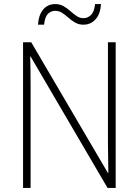

<svg xmlns="http://www.w3.org/2000/svg" viewBox="-20 -921 680 941"><path d="M547 0H507L130 -644H128Q129 -609 129.5 -574Q130 -539 130 -497V0H93V-714H133L509 -73H511Q511 -108 510 -148.5Q509 -189 509 -221V-714H547ZM166 -800Q170 -850 192.5 -875.5Q215 -901 251 -901Q274 -901 292 -890.5Q310 -880 325 -866.5Q340 -853 355.5 -842.5Q371 -832 389 -832Q410 -832 426 -847.5Q442 -863 446 -901H475Q472 -852 448 -826Q424 -800 389 -800Q366 -800 348 -810.5Q330 -821 315 -834.5Q300 -848 284.5 -858Q269 -868 250 -868Q231 -868 215.5 -853.5Q200 -839 196 -800Z"/></svg>

Font: Noto Sans Ethiopic SemiCondensed ExtraLight
Style: Regular
Weight: 200
Width: 4
Designer: Monotype Design Team
Foundry: Monotype Imaging Inc.
Version: Version 2.102; ttfautohint (v1.8.4.7-5d5b)